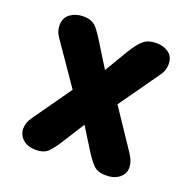

<svg xmlns="http://www.w3.org/2000/svg" viewBox="-116 -738 850 860"><g transform="rotate(20 309.5 -308.5)"><path d="M143 9.5Q102.5 9.5 80 -11.2Q57.5 -32 57.5 -61.5Q57.5 -76 62.2 -89.5Q67 -103 80 -121.5L206 -300L68.5 -499.5Q58.5 -514.5 55.2 -527.2Q52 -540 52 -553Q52 -588 78 -606.8Q104 -625.5 139 -625.5Q165 -625.5 181.2 -617.5Q197.5 -609.5 211.2 -591.2Q225 -573 244 -542.5L312 -432.5L377.5 -542.5Q405.5 -589 428.2 -607Q451 -625 487.5 -625Q522.5 -625 546.8 -607.5Q571 -590 571 -553Q571 -524.5 552.5 -499L417 -307.5L541.5 -121.5Q554.5 -101.5 559.2 -87Q564 -72.5 564 -58Q564 -29 540 -9.8Q516 9.5 476 9.5Q436.5 9.5 416.8 -10.8Q397 -31 374 -67.5L309.5 -171L244 -67.5Q221 -31 201.2 -10.8Q181.5 9.5 143 9.5Z"/></g></svg>

Font: Sono Monospace ExtraBold
Style: Regular
Weight: 800
Version: Version 2.112